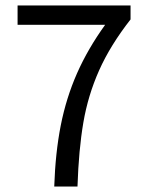

<svg xmlns="http://www.w3.org/2000/svg" viewBox="-20 -678 537 698"><path d="M43.9 -587.9V-658.2H454.6V-607.4Q380.9 -513.2 340.3 -422.1Q299.8 -331.1 283 -232.4Q266.1 -133.8 261.7 0H177.2Q181.2 -122.1 200.9 -222.2Q220.7 -322.3 260 -411.4Q299.3 -500.5 362.3 -587.9Z"/></svg>

Font: Varta
Style: Regular
Weight: 400
Designer: Joana Correia, Viktoriya Grabowska, Eben Sorkin
Foundry: Sorkin Type
Version: Version 1.002; ttfautohint (v1.3) -l 8 -r 24 -G 200 -x 12 -H